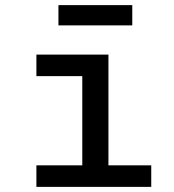

<svg xmlns="http://www.w3.org/2000/svg" viewBox="-20 -729 680 749"><path d="M122 -84H301V-432H122V-516H403V-84H570V0H122ZM208 -709H496V-630H208Z"/></svg>

Font: Writer Medium
Style: Regular
Weight: 500
Monospace: yes
Designer: Mike Abbink, Paul van der Laan, Pieter van Rosmalen
Foundry: Bold Monday
Version: Version 2.001 2020